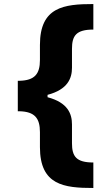

<svg xmlns="http://www.w3.org/2000/svg" viewBox="-20 -792 526 948"><path d="M440.9 136.2V10.3C356 10.3 335.4 -20 335.4 -85V-177.7C335.4 -230 314.9 -285.6 214.8 -312V-323.7C314.9 -350.1 335.4 -405.8 335.4 -457.5V-550.8C335.4 -615.7 356 -646 440.9 -646V-772C295.9 -772 177.2 -757.8 177.2 -570.3V-495.6C177.2 -426.8 151.4 -395 76.2 -393.1H67.9V-242.7H76.2C151.4 -240.7 177.2 -208.5 177.2 -139.6V-65.4C177.2 122.1 295.9 136.2 440.9 136.2Z"/></svg>

Font: Inter ExtraBold
Style: Regular
Weight: 800
Designer: Rasmus Andersson
Foundry: rsms
Version: Version 4.001;git-9221beed3